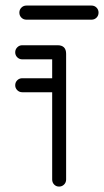

<svg xmlns="http://www.w3.org/2000/svg" viewBox="-20 -674 376 694"><path d="M60.5 -459.5Q49.8 -459.5 42.4 -466.9Q35 -474.2 35 -485Q35 -495.4 42.4 -502.9Q49.8 -510.5 60.5 -510.5H187.9Q219 -510.5 219 -479.4V-25.1Q219 -14.4 211.6 -7Q204.2 0.4 193.5 0.4Q182.8 0.4 175.7 -7Q168.6 -14.4 168.6 -25.1V-459.5ZM60.5 -340.6Q49.8 -340.6 42.4 -348Q35 -355.4 35 -365.8Q35 -376.5 42.4 -383.9Q49.8 -391.2 60.5 -391.2H193.5Q204.2 -391.2 211.6 -383.9Q219 -376.5 219 -365.8Q219 -355.4 211.6 -348Q204.2 -340.6 193.5 -340.6ZM310.8 -653.9Q321.5 -653.9 328.9 -646.5Q336.2 -639.1 336.2 -628.4Q336.2 -617.6 328.9 -610.2Q321.5 -602.9 310.8 -602.9H75.5Q64.8 -602.9 57.4 -610.2Q50 -617.6 50 -628.4Q50 -639.1 57.4 -646.5Q64.8 -653.9 75.5 -653.9Z"/></svg>

Font: Libertine-Super Thin
Style: Regular
Weight: 100
Designer: Bastien Sozeau
Foundry: NBR — Bastien Sozeau
Version: Version 2.003;gftools[0.9.33]